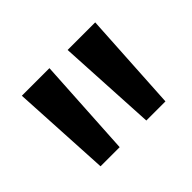

<svg xmlns="http://www.w3.org/2000/svg" viewBox="-69 -798 433 433"><g transform="rotate(-45 147.5 -581.0)"><path d="M43 -462 30 -700H118L104 -462ZM189 -462 176 -700H264L250 -462Z"/></g></svg>

Font: Bricolage Grotesque 16pt
Style: Regular
Weight: 400
Version: Version 1.001;gftools[0.9.33.dev8+g029e19f]